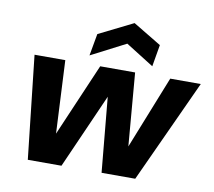

<svg xmlns="http://www.w3.org/2000/svg" viewBox="-80 -818 1014 910"><g transform="rotate(10 427.5 -363.0)"><path d="M110 0 55 -496H203L223 -89H196L371 -496H539L573 -89H546L708 -496H855L627 0H465L426 -416H456L272 0ZM312 -538 331 -644 496 -726 632 -644 614 -539 479 -624Z"/></g></svg>

Font: DM Sans 28pt Black
Style: Italic
Weight: 900
Italic angle: -10°
Version: Version 4.004;gftools[0.9.30]